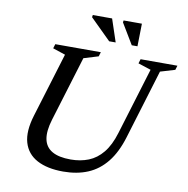

<svg xmlns="http://www.w3.org/2000/svg" viewBox="-93 -962 1040 1063"><g transform="rotate(10 426.5 -430.0)"><path d="M221.5 -261.5Q201 -194.5 209.5 -150.2Q218 -106 255.8 -84Q293.5 -62 360.5 -62Q415.5 -62 460.8 -80Q506 -98 540.2 -139.8Q574.5 -181.5 596 -252.5L710.5 -628L638.5 -651.5L646 -676H853L845.5 -651.5L763.5 -627L645 -237.5Q618.5 -150 574.5 -95Q530.5 -40 469.8 -14.5Q409 11 331.5 11Q241.5 11 184 -19.8Q126.5 -50.5 108.5 -112Q90.5 -173.5 119 -266.5L229.5 -628L159 -651.5L166.5 -676H422.5L415 -651.5L333 -626.5ZM494 -743.5H457.5L341 -858.5L343 -871H451.5ZM616.5 -743.5H584.5L514.5 -860L516 -871H619Z"/></g></svg>

Font: Newsreader 16pt 16pt Medium
Style: Italic
Weight: 500
Italic angle: -17°
Version: Version 1.003